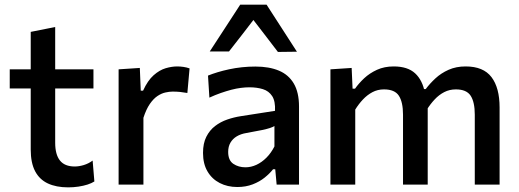

<svg xmlns="http://www.w3.org/2000/svg" viewBox="-20 -796 2240 828"><path d="M274 12Q222.5 12 186.2 -5Q150 -22 131.2 -58Q112.5 -94 112.5 -151Q112.5 -190.5 112.5 -230.2Q112.5 -270 112.5 -309.8Q112.5 -349.5 112.5 -389Q112.5 -428.5 112.5 -468Q112.5 -521 112.5 -566Q112.5 -611 112.5 -658.5L218 -679.5Q218 -641.5 218 -609Q218 -576.5 218 -542.8Q218 -509 218 -468V-180.5Q218 -129.5 238.5 -103.8Q259 -78 302.5 -78Q320.5 -78 341.2 -84.2Q362 -90.5 379.5 -103.5L387 -13.5Q375.5 -6 357.8 -0.2Q340 5.5 318.2 8.8Q296.5 12 274 12ZM22 -414.5V-497H383V-414.5Q334 -414.5 284.5 -414.5Q235 -414.5 188 -414.5H142.5Z M491.5 0Q491.5 -54.5 491.5 -105.5Q491.5 -156.5 491.5 -218V-268Q491.5 -323.5 491.5 -381.2Q491.5 -439 491.5 -497L583 -503L587 -405H597Q617 -449 642.5 -471.5Q668 -494 694.5 -501.8Q721 -509.5 744 -509.5Q757 -509.5 771 -507.5Q785 -505.5 797.5 -501L788 -395Q770.5 -398 756.5 -399.5Q742.5 -401 724.5 -401Q710.5 -401 693.5 -397.2Q676.5 -393.5 659.2 -382Q642 -370.5 626.2 -347.8Q610.5 -325 598.5 -288V-212.5Q598.5 -155 598.5 -104.8Q598.5 -54.5 598.5 0Z M1003.5 10.5Q961 10.5 927.5 -6.8Q894 -24 874.8 -56.8Q855.5 -89.5 855.5 -136.5Q855.5 -178 869.8 -206.2Q884 -234.5 907.5 -252.5Q931 -270.5 960 -280.5Q989 -290.5 1018.5 -295L1166 -318Q1168 -359.5 1153.8 -381.5Q1139.5 -403.5 1113.8 -411.5Q1088 -419.5 1055.5 -419.5Q1038.5 -419.5 1018.8 -417Q999 -414.5 977.2 -408.8Q955.5 -403 931.8 -394.8Q908 -386.5 883 -375L877 -470Q895.5 -477.5 918.5 -484.5Q941.5 -491.5 968.2 -497.2Q995 -503 1023.5 -506Q1052 -509 1081.5 -509Q1140.5 -509 1182.5 -491.5Q1224.5 -474 1247 -435.8Q1269.5 -397.5 1269.5 -336.5Q1269.5 -312.5 1269.5 -277Q1269.5 -241.5 1269.5 -211V-151Q1269.5 -115.5 1269.5 -79Q1269.5 -42.5 1269.5 0H1173L1167 -66H1157.5Q1143 -47.5 1121.2 -30Q1099.5 -12.5 1069.8 -1Q1040 10.5 1003.5 10.5ZM1038.5 -74.5Q1062.5 -74.5 1085.8 -85.2Q1109 -96 1129 -116Q1149 -136 1163.5 -164.5V-252.5Q1156 -248 1144.2 -244Q1132.5 -240 1109 -235Q1085.5 -230 1043 -222.5Q1018.5 -218.5 1001 -208Q983.5 -197.5 973.8 -180.8Q964 -164 964 -141Q964 -104.5 986.2 -89.5Q1008.5 -74.5 1038.5 -74.5ZM1178.5 -572Q1148.5 -611 1119.2 -649.5Q1090 -688 1059.5 -727H1086Q1056 -688 1026.8 -650Q997.5 -612 967.5 -574H884.5Q917 -624 950 -674.5Q983 -725 1016 -776H1129.5Q1162.5 -725 1195.2 -674.2Q1228 -623.5 1260.5 -573Z M1405 0Q1405 -54.5 1405 -105.5Q1405 -156.5 1405 -218V-268Q1405 -323.5 1405 -381.2Q1405 -439 1405 -497L1496.5 -503L1500.5 -413.5H1511Q1527 -436.5 1550.5 -458.5Q1574 -480.5 1605.8 -495Q1637.5 -509.5 1678 -509.5Q1738 -509.5 1770.2 -479.8Q1802.5 -450 1812.5 -394.5L1819.5 -392Q1822 -378.5 1823.2 -363.8Q1824.5 -349 1824.5 -332.5Q1824.5 -300 1824.5 -273.8Q1824.5 -247.5 1824.5 -218Q1824.5 -158 1824.5 -106.2Q1824.5 -54.5 1824.5 0H1718Q1718 -54.5 1718 -105.8Q1718 -157 1718 -212.5V-301.5Q1718 -355.5 1700.2 -383Q1682.5 -410.5 1636 -410.5Q1608.5 -410.5 1586 -398.5Q1563.5 -386.5 1545 -366.8Q1526.5 -347 1512 -323.5V-212.5Q1512 -155 1512 -104.8Q1512 -54.5 1512 0ZM2027.5 0Q2027.5 -54.5 2027.5 -105.8Q2027.5 -157 2027.5 -212.5V-301.5Q2027.5 -355.5 2009.8 -383Q1992 -410.5 1946 -410.5Q1918.5 -410.5 1895.8 -398.8Q1873 -387 1854.5 -367.2Q1836 -347.5 1821 -323.5L1805.5 -412H1816Q1833.5 -435.5 1857.8 -458Q1882 -480.5 1914.5 -495Q1947 -509.5 1988 -509.5Q2064.5 -509.5 2099.5 -463.5Q2134.5 -417.5 2134.5 -332.5Q2134.5 -300 2134.5 -273.8Q2134.5 -247.5 2134.5 -218Q2134.5 -158 2134.5 -106.2Q2134.5 -54.5 2134.5 0Z"/></svg>

Font: Commissioner Thin Medium
Style: Regular
Weight: 500
Version: Version 1.000